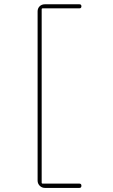

<svg xmlns="http://www.w3.org/2000/svg" viewBox="-20 -790 540 920"><path d="M195.3 110.4Q180.7 110.4 170.4 100.1Q160.2 89.8 160.2 75.2V-735.4Q160.2 -750 169.9 -759.8Q179.7 -769.5 195.3 -769.5H360.4Q370.1 -769.5 370.1 -759.8Q370.1 -750 360.4 -750H184.6Q179.7 -750 179.7 -745.1V85Q179.7 89.8 184.6 89.8H360.4Q370.1 89.8 370.1 100.1Q370.1 110.4 360.4 110.4Z"/></svg>

Font: Rounded-X Mgen+ 1m thin
Style: Regular
Weight: 100
Designer: [Source Han Sans]
Ryoko NISHIZUKA  (kana & ideographs); Paul D. Hunt (Latin, Greek & Cyrillic); Wenlong ZHANG  (bopomofo
Version: Version 1.059.20150602